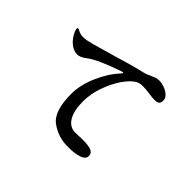

<svg xmlns="http://www.w3.org/2000/svg" viewBox="-148 -1017 1296 1296"><g transform="rotate(45 500.0 -368.5)"><path d="M511 -595Q519 -605 519 -608Q519 -611 515 -611L503 -608Q434 -585 369.5 -557Q305 -529 274 -504Q239 -477 212 -477Q174 -477 141 -506Q108 -535 91 -577Q86 -587 86 -599Q86 -607 92 -607Q95 -607 102 -603.5Q109 -600 115 -597Q134 -588 157 -588Q184 -588 236 -602Q288 -616 394 -647Q414 -653 488.5 -675Q563 -697 615 -708Q629 -711 642.5 -717Q656 -723 660 -725Q682 -735 696.5 -740Q711 -745 730 -745Q751 -745 778 -735.5Q805 -726 824 -708.5Q843 -691 843 -668Q843 -647 832.5 -638Q822 -629 796 -629Q777 -629 737 -635Q729 -636 710.5 -638Q692 -640 679 -640Q646 -640 626 -628Q590 -608 552 -553Q514 -498 488.5 -425Q463 -352 463 -280Q463 -193 492.5 -144Q522 -95 575 -95Q594 -95 605 -96L651 -97Q697 -97 724.5 -87Q752 -77 752 -48Q752 -18 712 -5Q672 8 619 8H601Q516 8 443.5 -43.5Q371 -95 371 -261Q371 -346 412 -440Q453 -534 511 -595Z"/></g></svg>

Font: Shippori Antique B1
Style: Regular
Weight: 400
Designer: FONTDASU
Foundry: FONTDASU / Google Inc. / but / Adobe
Version: Version 2.001